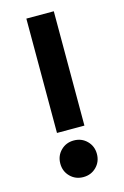

<svg xmlns="http://www.w3.org/2000/svg" viewBox="-111 -751 522 811"><g transform="rotate(-15 150.0 -345.5)"><path d="M90 -700H210V-200H90ZM150 9Q116 9 93 -14Q70 -37 70 -71Q70 -105 93 -128Q116 -151 150 -151Q184 -151 207 -128Q230 -105 230 -71Q230 -37 207 -14Q184 9 150 9Z"/></g></svg>

Font: PT Root UI Bold
Style: Regular
Weight: 700
Designer: Vitaly Kuzmin
Foundry: ParaType Ltd.
Version: Version 2.000G